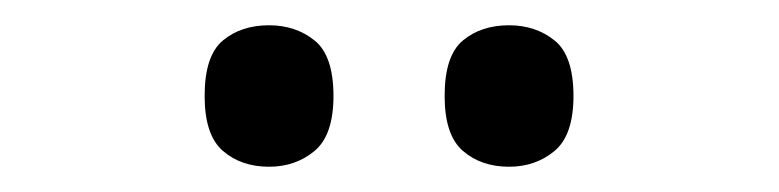

<svg xmlns="http://www.w3.org/2000/svg" viewBox="-20 -764 617 152"><path d="M383 -632Q361 -632 346.5 -644.5Q332 -657 332 -688Q332 -720 346.5 -732Q361 -744 383 -744Q404 -744 419 -732Q434 -720 434 -688Q434 -657 419 -644.5Q404 -632 383 -632ZM193 -632Q171 -632 156.5 -644.5Q142 -657 142 -688Q142 -720 156.5 -732Q171 -744 193 -744Q214 -744 229 -732Q244 -720 244 -688Q244 -657 229 -644.5Q214 -632 193 -632Z"/></svg>

Font: Noto Serif Old Uyghur
Style: Regular
Weight: 400
Designer: Lewis McGuffie
Foundry: Google LLC
Version: Version 1.003; ttfautohint (v1.8.4.7-5d5b)